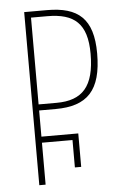

<svg xmlns="http://www.w3.org/2000/svg" viewBox="-52 -752 499 789"><g transform="rotate(-5 197.5 -357.0)"><path d="M78 0H104V-173H230V-60H256V-198H104V-306H172C303 -306 362 -366 362 -519C362 -663 300 -714 172 -714H78ZM104 -331V-689H171C282 -689 335 -645 335 -520C335 -385 285 -331 178 -331Z"/></g></svg>

Font: Noto Sans Georgian ExtraCondensed Thin
Style: Regular
Weight: 100
Width: 2
Designer: Monotype Design Team, Akaki Razmadze
Foundry: Google LLC
Version: Version 2.005